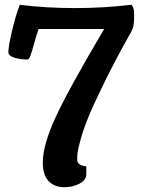

<svg xmlns="http://www.w3.org/2000/svg" viewBox="-20 -760 594 793"><path d="M336.4 -72.8V-40.5Q336.4 -16.6 308.8 -1.7Q281.2 13.2 245.6 13.2Q204.6 13.2 180.7 -12.2Q156.7 -37.6 156.7 -88.9Q156.7 -160.2 209.2 -274.7Q261.7 -389.2 410.2 -640.1H139.6Q131.3 -618.7 122.1 -584.2Q112.8 -549.8 106.4 -532Q100.1 -514.2 92.8 -514.2Q64.5 -514.2 39.6 -521.7Q14.6 -529.3 14.6 -544.9Q14.6 -568.4 29.5 -631.6Q44.4 -694.8 61.5 -740.2Q170.9 -726.6 288.6 -726.6Q406.7 -726.6 521.5 -740.2Q524.9 -740.2 529.3 -730.2Q533.7 -720.2 533.7 -710V-682.6Q533.7 -649.9 522.5 -629.9Q459 -517.1 413.6 -424.8Q368.2 -332.5 346.7 -280.5Q325.2 -228.5 313.5 -186Q301.8 -143.6 300.3 -129.6Q298.8 -115.7 298.8 -100.1Q298.8 -76.7 336.4 -72.8Z"/></svg>

Font: Coustard
Style: Regular
Weight: 400
Foundry: vernon adams
Version: Version 1.001